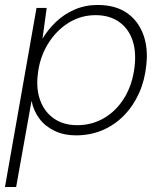

<svg xmlns="http://www.w3.org/2000/svg" viewBox="-32 -533 655 773"><path d="M-12 220 115 -501H156L139 -377Q161 -414 193.5 -445Q226 -476 268.5 -494.5Q311 -513 361 -513Q432 -513 478 -481.5Q524 -450 544.5 -395Q565 -340 557 -271Q551 -210 528 -158.5Q505 -107 467.5 -68.5Q430 -30 381 -9Q332 12 273 12Q226 12 188 -6Q150 -24 126.5 -55.5Q103 -87 95 -127L33 220ZM279 -29Q339 -29 388.5 -58.5Q438 -88 470 -141.5Q502 -195 510 -266Q517 -329 500 -375Q483 -421 445 -446.5Q407 -472 353 -472Q293 -472 243 -440.5Q193 -409 160 -354.5Q127 -300 120 -232Q113 -172 131 -126Q149 -80 187 -54.5Q225 -29 279 -29Z"/></svg>

Font: DM Sans 18pt ExtraLight
Style: Italic
Weight: 250
Italic angle: -10°
Designer: Colophon Foundry, Jonny Pinhorn
Foundry: Colophon Foundry
Version: Version 4.004;gftools[0.9.30]